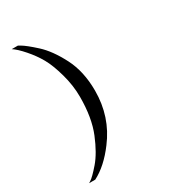

<svg xmlns="http://www.w3.org/2000/svg" viewBox="-209 -832 963 1083"><g transform="rotate(-30 272.5 -290.5)"><path d="M45 146 56 139Q77 126 122 74Q167 22 205.5 -72Q244 -166 244 -302Q244 -376 222.5 -453Q201 -530 175 -576Q149 -622 111 -665.5Q73 -709 45 -727H85L99 -719Q127 -703 183 -652Q239 -601 287 -508Q335 -415 335 -290Q335 -120 236 10Q165 105 85 146Z"/></g></svg>

Font: Sawarabi Mincho
Style: Regular
Weight: 400
Version: Version 1.00